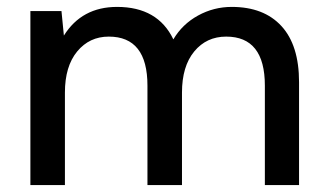

<svg xmlns="http://www.w3.org/2000/svg" viewBox="-20 -536 947 556"><path d="M68 0V-504H158L165 -433Q217 -516 319 -516Q437 -516 482 -422Q508 -466 553.5 -491Q599 -516 651 -516Q744 -516 795 -460.5Q846 -405 846 -298V0H747V-288Q747 -430 635 -430Q578 -430 542.5 -387Q507 -344 507 -268V0H407V-288Q407 -430 295 -430Q239 -430 203.5 -387Q168 -344 168 -268V0Z"/></svg>

Font: AWOL-DM Medium
Style: Regular
Weight: 500
Designer: Colophon Foundry, Jonny Pinhorn, Mikhail Sharanda
Foundry: Colophon Foundry
Version: Version 1.000;Glyphs 3.2.3 (3260)